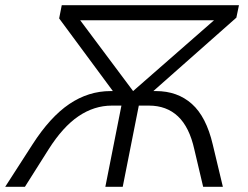

<svg xmlns="http://www.w3.org/2000/svg" viewBox="-50 -720 954 740"><path d="M-30 0 75 -163Q143 -269 217 -319Q291 -369 376 -369H385L178 -649L188 -700H871L861 -652L541 -369H551Q634 -369 689.5 -319.5Q745 -270 770 -163L809 0H733L699 -144Q680 -230 636 -271.5Q592 -313 524 -313H485L423 0H356L418 -313H381Q313 -313 252.5 -272Q192 -231 137 -144L46 0ZM463 -369 775 -642H259Z"/></svg>

Font: Montserrat
Style: Italic
Weight: 400
Italic angle: -11.3°
Designer: Julieta Ulanovsky
Foundry: Julieta Ulanovsky
Version: Version 9.000; ttfautohint (v1.8.4.7-5d5b)